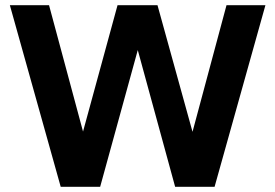

<svg xmlns="http://www.w3.org/2000/svg" viewBox="-20 -720 1061 740"><path d="M18 -700H169L300 -213L433 -700H587L722 -212L853 -700H1003L807 0H655L511 -527L366 0H214Z"/></svg>

Font: NT Somic Bold
Style: Regular
Weight: 700
Designer: Ravid Balaliev — lead type designer, mastering
Michael Voronin — secret advisor, marketing
Ivan Kovalenko — best boy
Foundry: NT Type
Version: Version 0.7